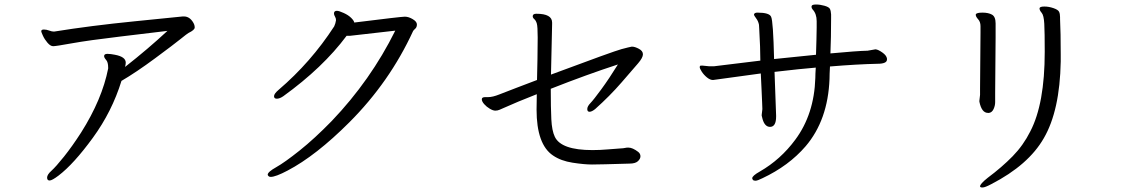

<svg xmlns="http://www.w3.org/2000/svg" viewBox="-20 -755 5040 852"><path d="M163 -616Q163 -613 170.5 -596.5Q178 -580 191 -565Q204 -550 216 -550Q228 -550 300 -563Q372 -576 515 -593Q658 -610 723 -618Q637 -538 535 -458Q538 -470 538 -477Q538 -503 490 -512Q471 -516 456.5 -516Q442 -516 442 -506Q442 -499 451 -489Q460 -479 460 -455V-451Q433 -314 340 -167Q300 -105 264 -60Q228 -15 208.5 2.5Q189 20 189 33Q189 46 200 46Q211 46 240 24Q307 -27 392 -143.5Q477 -260 519 -396Q584 -434 668.5 -496.5Q753 -559 782 -582.5Q811 -606 817 -609Q844 -622 844 -633Q844 -644 838 -654Q822 -682 796 -682H791Q773 -680 577.5 -660.5Q382 -641 221 -615H217Q210 -615 198 -619.5Q186 -624 174.5 -624Q163 -624 163 -616Z M1552 -655Q1551 -663 1538.5 -675.5Q1526 -688 1505 -697.5Q1484 -707 1475 -707Q1462 -707 1462 -695Q1462 -689 1466.5 -681.5Q1471 -674 1471 -666V-665Q1469 -651 1463 -638Q1360 -479 1216 -356Q1196 -339 1196 -328Q1196 -317 1208.5 -317Q1221 -317 1237 -328Q1413 -455 1518 -596Q1525 -596 1532 -596L1734 -619Q1625 -399 1452 -218Q1376 -140 1309.5 -87Q1243 -34 1205.5 -13Q1168 8 1168 20Q1168 23 1171.5 26.5Q1175 30 1181 30Q1203 30 1256 2Q1382 -64 1530 -212Q1709 -391 1813 -617Q1815 -621 1822.5 -627.5Q1830 -634 1830 -646.5Q1830 -659 1811.5 -670Q1793 -681 1776.5 -681Q1760 -681 1552 -655Z M2722 -469Q2683 -406 2648.5 -359Q2614 -312 2600 -297.5Q2586 -283 2586 -271Q2586 -259 2596 -259Q2606 -259 2621 -271Q2686 -329 2738 -389Q2790 -449 2811.5 -474Q2833 -499 2833 -514Q2833 -529 2815 -538.5Q2797 -548 2785 -548H2783Q2772 -546 2738 -537Q2704 -528 2425 -424Q2428 -561 2429 -601.5Q2430 -642 2430 -648V-655Q2430 -694 2360 -694Q2344 -694 2344 -683Q2344 -676 2351 -670Q2358 -664 2362 -651Q2366 -638 2366 -588.5Q2366 -539 2365 -493Q2364 -447 2363 -400Q2316 -382 2271 -365Q2226 -348 2196 -336Q2166 -324 2146 -324H2133Q2118 -324 2118 -314.5Q2118 -305 2128.5 -293Q2139 -281 2153.5 -272.5Q2168 -264 2178 -264Q2188 -264 2197 -268Q2206 -272 2213 -275L2280 -304Q2318 -320 2362 -337Q2362 -318 2361.5 -300.5Q2361 -283 2361 -269Q2361 -114 2434 -65Q2469 -41 2521 -33Q2573 -25 2607 -25Q2641 -25 2773 -29Q2799 -29 2810.5 -39.5Q2822 -50 2822 -61.5Q2822 -73 2812 -81Q2787 -100 2769 -100H2766Q2759 -100 2753.5 -98.5Q2748 -97 2729 -96Q2710 -95 2676.5 -92Q2643 -89 2609 -89Q2470 -89 2442 -148Q2429 -175 2426.5 -226Q2424 -277 2424 -361Q2584 -424 2722 -469Z M3830 -530Q3783 -529 3665 -518Q3668 -588 3668 -674V-691Q3667 -708 3662.5 -716Q3658 -724 3638.5 -729.5Q3619 -735 3601.5 -735Q3584 -735 3582 -729L3581 -725Q3581 -719 3586 -713Q3604 -694 3604 -661V-633Q3604 -614 3603 -580Q3602 -546 3601 -512L3415 -493Q3411 -661 3402 -680Q3395 -699 3341 -699Q3329 -699 3326 -692V-690Q3326 -686 3335.5 -673.5Q3345 -661 3348 -645L3349 -628Q3354 -543 3354 -486L3149 -461H3126L3096 -464Q3092 -464 3088.5 -463.5Q3085 -463 3085 -457Q3085 -451 3094 -437Q3103 -423 3117 -411.5Q3131 -400 3144 -400L3356 -429Q3358 -390 3359.5 -355.5Q3361 -321 3362 -298.5Q3363 -276 3363 -271L3360 -245V-242Q3361 -239 3364 -226Q3374 -192 3397 -192Q3424 -192 3424 -238V-242L3417 -436Q3537 -450 3600 -455Q3598 -425 3598 -409Q3593 -248 3509 -135Q3444 -47 3352 6Q3318 25 3318 36Q3318 39 3321 43Q3324 47 3332.5 47Q3341 47 3363 36Q3480 -19 3555 -106Q3654 -222 3661 -405Q3661 -424 3663 -460Q3784 -470 3874 -472Q3916 -472 3916 -491V-495Q3914 -509 3895.5 -522Q3877 -535 3866 -536H3864Z M4684 -671V-679Q4684 -694 4679.5 -703Q4675 -712 4654.5 -719Q4634 -726 4614.5 -726Q4595 -726 4593 -719V-717Q4593 -709 4602.5 -698Q4612 -687 4614 -649.5Q4616 -612 4616 -525Q4616 -295 4552 -172Q4521 -110 4473.5 -61.5Q4426 -13 4363 34Q4329 61 4329 72Q4329 77 4340 77Q4351 77 4379 62Q4544 -23 4612 -142Q4683 -264 4687 -482V-513Q4687 -612 4684 -671ZM4398 -590V-651Q4398 -681 4382 -690Q4366 -699 4339.5 -699Q4313 -699 4310 -691V-689Q4310 -681 4320.5 -669.5Q4331 -658 4331 -639V-612L4329 -362V-334L4326 -308V-304Q4336 -254 4364 -254H4369Q4382 -256 4389 -271Q4396 -286 4396 -302V-342Z"/></svg>

Font: LXGW WenKai TC
Style: Regular
Weight: 400
Designer: LXGW / Fontworks Inc.
Foundry: LXGW / Fontworks Inc.
Version: Version 1.330